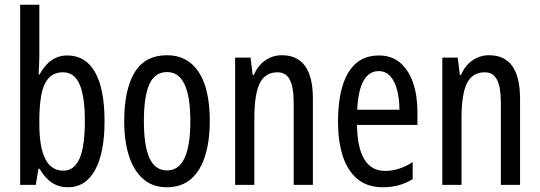

<svg xmlns="http://www.w3.org/2000/svg" viewBox="-20 -780 2277 810"><path d="M146 -543Q146 -527 145 -508Q144 -489 143 -466H147Q190 -546 264 -546Q341 -546 381 -475.5Q421 -405 421 -269Q421 -135 381 -62.5Q341 10 267 10Q229 10 199.5 -9Q170 -28 147 -68H142L131 0H65V-760H146ZM246 -475Q206 -475 184 -449Q162 -423 154 -378Q146 -333 146 -276V-257Q146 -60 247 -60Q293 -60 315.5 -111Q338 -162 338 -270Q338 -372 316 -423.5Q294 -475 246 -475Z M865 -269Q865 -186 845.5 -123Q826 -60 786 -25Q746 10 683 10Q624 10 584 -25Q544 -60 524 -122.5Q504 -185 504 -269Q504 -402 548 -474.5Q592 -547 685 -547Q771 -547 818 -476.5Q865 -406 865 -269ZM587 -269Q587 -166 610.5 -113.5Q634 -61 685 -61Q783 -61 783 -269Q783 -476 685 -476Q633 -476 610 -424.5Q587 -373 587 -269Z M1169 -547Q1300 -547 1300 -364V0H1219V-348Q1219 -411 1203 -443Q1187 -475 1151 -475Q1099 -475 1076 -429Q1053 -383 1053 -279V0H972V-537H1037L1046 -464H1051Q1068 -504 1099.5 -525.5Q1131 -547 1169 -547Z M1578 -546Q1633 -546 1669 -514.5Q1705 -483 1723 -429.5Q1741 -376 1741 -309V-253H1486Q1489 -59 1605 -59Q1634 -59 1662.5 -68Q1691 -77 1721 -96V-24Q1665 10 1596 10Q1528 10 1486 -26.5Q1444 -63 1425 -125Q1406 -187 1406 -265Q1406 -402 1449.5 -474Q1493 -546 1578 -546ZM1578 -480Q1537 -480 1514 -440Q1491 -400 1487 -317H1665Q1665 -361 1656 -398Q1647 -435 1627.5 -457.5Q1608 -480 1578 -480Z M2043 -547Q2174 -547 2174 -364V0H2093V-348Q2093 -411 2077 -443Q2061 -475 2025 -475Q1973 -475 1950 -429Q1927 -383 1927 -279V0H1846V-537H1911L1920 -464H1925Q1942 -504 1973.5 -525.5Q2005 -547 2043 -547Z"/></svg>

Font: Noto Sans Kannada ExtraCondensed
Style: Regular
Weight: 400
Width: 2
Designer: Jelle Bosma - Monotype Design Team
Foundry: Monotype Imaging Inc.
Version: Version 2.005; ttfautohint (v1.8.4.7-5d5b)